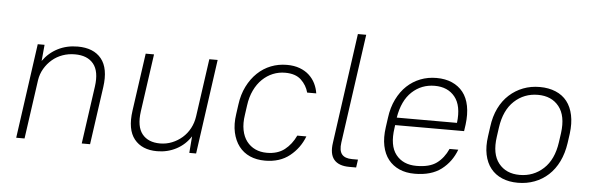

<svg xmlns="http://www.w3.org/2000/svg" viewBox="-47 -852 3113 1010"><g transform="rotate(5 1510.0 -347.0)"><path d="M133 -500H169L161 -414Q192 -458 239 -482Q286 -506 344 -506Q428 -506 469 -455.5Q510 -405 496 -305L453 0H409L452 -305Q463 -385 431 -424.5Q399 -464 333 -464Q298 -464 267.5 -453Q237 -442 213 -421.5Q189 -401 172.5 -373Q156 -345 151 -312L107 0H63Z M807 6Q727 6 686.5 -44.5Q646 -95 660 -195L703 -500H747L704 -195Q693 -115 724.5 -75.5Q756 -36 819 -36Q852 -36 882 -48Q912 -60 936 -81Q960 -102 975.5 -131Q991 -160 996 -195L1039 -500H1083L1013 0H977L984 -88Q955 -43 908.5 -18.5Q862 6 807 6Z M1377 6Q1332 6 1297 -9.5Q1262 -25 1239 -55Q1216 -85 1206.5 -128Q1197 -171 1205 -225L1212 -275Q1219 -329 1240.5 -372Q1262 -415 1293.5 -445Q1325 -475 1364.5 -490.5Q1404 -506 1449 -506Q1487 -506 1516.5 -495Q1546 -484 1566.5 -465Q1587 -446 1599 -421.5Q1611 -397 1615 -370H1567Q1557 -408 1527.5 -436Q1498 -464 1443 -464Q1409 -464 1378.5 -451.5Q1348 -439 1323 -415Q1298 -391 1281 -355.5Q1264 -320 1258 -275L1251 -225Q1244 -180 1251 -144.5Q1258 -109 1276.5 -85Q1295 -61 1322 -48.5Q1349 -36 1383 -36Q1440 -36 1476.5 -64.5Q1513 -93 1535 -140H1583Q1559 -77 1507 -35.5Q1455 6 1377 6Z M1822 0Q1766 0 1741 -29.5Q1716 -59 1725 -119L1806 -700H1850L1769 -124Q1763 -81 1779 -61.5Q1795 -42 1833 -42H1864L1858 0H1822Z M2167 6Q2121 6 2086 -9.5Q2051 -25 2028 -54Q2005 -83 1996 -126Q1987 -169 1995 -225L2002 -275Q2009 -330 2030.5 -373.5Q2052 -417 2083 -446Q2114 -475 2153.5 -490.5Q2193 -506 2239 -506Q2285 -506 2320.5 -490.5Q2356 -475 2379 -446Q2402 -417 2410.5 -373.5Q2419 -330 2412 -275L2407 -240H2043L2041 -225Q2027 -131 2064.5 -83.5Q2102 -36 2173 -36Q2242 -36 2279.5 -63.5Q2317 -91 2339 -140H2385Q2361 -75 2308 -34.5Q2255 6 2167 6ZM2233 -464Q2163 -464 2113 -417.5Q2063 -371 2048 -280H2366Q2377 -371 2339.5 -417.5Q2302 -464 2233 -464Z M2712 6Q2665 6 2628.5 -9.5Q2592 -25 2568.5 -54.5Q2545 -84 2536 -127Q2527 -170 2535 -225L2542 -275Q2549 -330 2570 -373Q2591 -416 2623.5 -445.5Q2656 -475 2696.5 -490.5Q2737 -506 2784 -506Q2831 -506 2868 -490.5Q2905 -475 2928 -445.5Q2951 -416 2960 -373Q2969 -330 2962 -275L2955 -225Q2947 -170 2926 -127Q2905 -84 2873 -54.5Q2841 -25 2800 -9.5Q2759 6 2712 6ZM2718 -36Q2791 -36 2843.5 -84.5Q2896 -133 2909 -225L2916 -275Q2928 -366 2889 -415Q2850 -464 2778 -464Q2705 -464 2653 -415.5Q2601 -367 2588 -275L2581 -225Q2568 -134 2607 -85Q2646 -36 2718 -36Z"/></g></svg>

Font: Retni Sans Light
Style: Italic
Weight: 300
Italic angle: -8°
Designer: Vitaly Kuzmin
Foundry: ParaType Ltd.
Version: Version 1.00;June 10, 2019;FontCreator 11.5.0.2425 64-bit; t